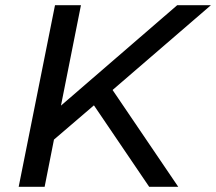

<svg xmlns="http://www.w3.org/2000/svg" viewBox="-20 -720 833 740"><path d="M416 -375 793 -700H663L215 -313L292 -700H192L52 0H152L188 -182L342 -314L555 0H667L414 -373Z"/></svg>

Font: AWKNG-Font Medium
Style: Italic
Weight: 500
Italic angle: -11.3°
Designer: Awakening Church
Foundry: Awakening Church
Version: Version 1.700;PS 001.700;hotconv 1.0.88;makeotf.lib2.5.64775